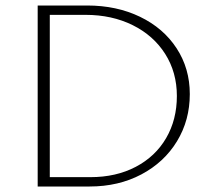

<svg xmlns="http://www.w3.org/2000/svg" viewBox="-20 -678 769 698"><path d="M117 -658H297Q404 -658 489 -617Q574 -576 622 -502.5Q670 -429 670 -336Q670 -241 623.5 -164.5Q577 -88 494 -44Q411 0 306 0H117ZM309 -34Q402 -34 473.5 -71.5Q545 -109 584 -176Q623 -243 623 -329Q623 -415 580.5 -482Q538 -549 462.5 -586.5Q387 -624 291 -624H161V-34Z"/></svg>

Font: Ysabeau Light
Style: Regular
Weight: 300
Designer: Christian Thalmann (Catharsis Fonts)
Version: Version 0.003